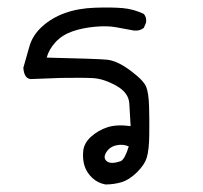

<svg xmlns="http://www.w3.org/2000/svg" viewBox="-20 -317 540 510"><path d="M260 173Q239 169 224.5 155Q210 141 204.5 123.5Q199 106 201 84.5Q203 63 222 46Q241 29 265.5 21Q290 13 327 18Q325 -12 323.5 -41.5Q322 -71 288.5 -89.5Q255 -108 227 -109.5Q199 -111 141 -110Q82 -108 62 -107Q44 -108 42 -137Q50 -166 58.5 -195Q67 -224 92.5 -247Q118 -270 153 -282.5Q188 -295 232 -296.5Q276 -298 305.5 -295.5Q335 -293 362 -280Q370 -271 368 -257L362 -243Q351 -234 335 -236Q312 -240 289 -244.5Q266 -249 232.5 -246Q199 -243 172 -233.5Q145 -224 127.5 -205Q110 -186 104 -164Q236 -161 263.5 -158.5Q291 -156 326.5 -129.5Q362 -103 368.5 -86Q375 -69 376 -34Q377 1 376.5 41Q376 81 370 101Q364 121 343.5 141Q323 161 302.5 167Q282 173 260 173ZM301 111Q312 105 322 72Q307 65 289 69Q271 73 262 88Q253 103 264 111.5Q275 120 301 111Z"/></svg>

Font: NaniFont Regular
Style: Regular
Weight: 400
Designer: Nanigashitei
Version: Version 1.036